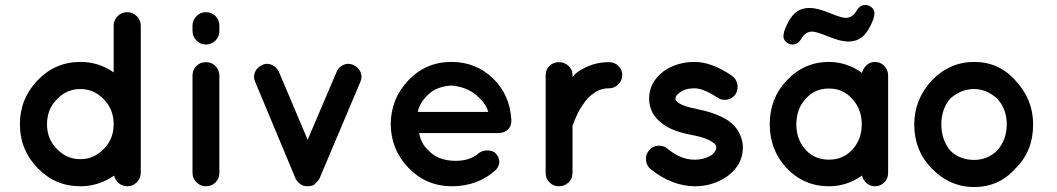

<svg xmlns="http://www.w3.org/2000/svg" viewBox="-20 -749 4251 772"><path d="M546 -249V-54Q546 -32 530 -16Q514 0 492 0Q472 0 457.5 -12.5Q443 -25 439 -43Q376 0 303 0Q202 0 131 -73.5Q60 -147 60 -249Q60 -352 131 -426Q202 -500 303 -500Q377 -500 437 -458V-646Q437 -668 453 -684Q469 -700 492 -700Q514 -700 530 -684Q546 -668 546 -646V-250ZM397 -350Q358 -391 303 -391Q248 -391 209 -350Q169 -310 169 -249Q169 -190 209 -150Q248 -109 303 -109Q358 -109 397 -150Q437 -190 437 -249Q437 -310 397 -350Z M862 -444V-54Q862 -31 846.5 -15.5Q831 0 808 0Q786 0 770 -16Q754 -32 754 -54V-444Q754 -468 769.5 -483.5Q785 -499 808 -499Q831 -499 846.5 -483.5Q862 -468 862 -444ZM862 -646V-625Q862 -602 846.5 -586Q831 -570 808 -570Q786 -570 770 -586Q754 -602 754 -625V-646Q754 -668 770 -684Q786 -700 808 -700Q831 -700 846.5 -684.5Q862 -669 862 -646Z M1400 -488Q1421 -479 1429.5 -459.5Q1438 -440 1429 -420L1265 -32Q1263 -27 1261 -25L1260 -24Q1259 -23 1257 -20.5Q1255 -18 1254 -17L1253 -16L1247 -10Q1246 -10 1246 -9Q1242 -5 1239 -4H1237V-3Q1233 -3 1229 -1H1227Q1223 0 1217 0Q1212 0 1208 -1H1206Q1200 -3 1198 -3V-4H1196Q1194 -5 1191.5 -6.5Q1189 -8 1187 -9L1186 -10Q1180 -16 1180 -16Q1179 -16 1178 -17Q1176 -21 1173 -24Q1172 -24 1172 -25Q1170 -26 1168 -32L1006 -420Q997 -440 1005.5 -459.5Q1014 -479 1035 -488Q1053 -497 1073 -488Q1093 -479 1102 -459L1217 -187L1333 -459Q1341 -479 1360.5 -488Q1380 -497 1400 -488Z M1795 0Q1693 -1 1622.5 -74Q1552 -147 1551 -250Q1552 -353 1622.5 -426.5Q1693 -500 1795 -500Q1893 -500 1961.5 -434.5Q2030 -369 2036 -268V-263Q2036 -256 2035 -254Q2033 -236 2018.5 -225Q2004 -214 1983 -214H1665Q1674 -171 1699 -148Q1734 -108 1795 -103Q1859 -98 1899 -128Q1914 -144 1939 -144Q1964 -144 1974 -131Q1986 -118 1987.5 -101Q1989 -84 1974 -66Q1902 0 1795 0ZM1795 -405Q1737 -402 1702 -369Q1667 -336 1660 -299H1943Q1934 -334 1894.5 -367Q1855 -400 1795 -405Z M2429 -499Q2451 -499 2466.5 -484Q2482 -469 2482 -447Q2482 -426 2466.5 -410Q2451 -394 2429 -394Q2394 -394 2369 -375Q2343 -359 2323 -327Q2302 -299 2282 -243V-53Q2282 -31 2266 -15.5Q2250 0 2227 0Q2205 0 2189.5 -15.5Q2174 -31 2174 -53V-447Q2174 -469 2189.5 -484Q2205 -499 2227 -499Q2250 -499 2266 -484Q2282 -469 2282 -447V-440Q2293 -453 2303 -460Q2363 -500 2429 -499Z M2596 -69Q2580 -82 2577.5 -104.5Q2575 -127 2589 -143Q2602 -161 2625 -163Q2648 -165 2664 -151Q2718 -106 2774 -107Q2812 -107 2842 -126Q2860 -141 2860 -156Q2860 -162 2857 -166Q2855 -171 2844 -178Q2820 -195 2764 -206H2763Q2710 -216 2676 -232Q2631 -254 2607 -290Q2590 -318 2590 -353Q2590 -418 2649 -463Q2703 -500 2772 -500Q2842 -500 2922 -445Q2940 -433 2944.5 -411.5Q2949 -390 2938 -371Q2926 -353 2904.5 -348.5Q2883 -344 2864 -357Q2808 -394 2772 -394Q2735 -394 2712 -376Q2696 -365 2696 -353Q2696 -348 2698 -345Q2701 -340 2709 -335Q2731 -320 2782 -311L2783 -310H2784Q2837 -300 2877 -281Q2925 -260 2948 -222Q2967 -190 2967 -156Q2967 -86 2904 -40Q2846 0 2774 0Q2681 -1 2596 -69Z M3551 -446V-249V-53Q3551 -31 3535.5 -15.5Q3520 0 3498 0Q3479 0 3465 -12Q3451 -24 3446 -43Q3385 0 3313 0Q3213 0 3143 -73Q3075 -146 3075 -249Q3075 -354 3143 -425Q3213 -500 3313 -500Q3384 -500 3446 -456Q3451 -475 3465 -487.5Q3479 -500 3498 -500Q3520 -500 3535.5 -484Q3551 -468 3551 -446ZM3406 -146Q3445 -188 3445 -249Q3445 -311 3406 -352Q3370 -393 3313 -393Q3255 -393 3220 -352Q3182 -312 3182 -249Q3182 -187 3220 -146Q3256 -107 3313 -107Q3369 -107 3406 -146ZM3200 -590Q3187 -570 3167 -570Q3152 -570 3141 -580Q3130 -590 3130 -603Q3130 -612 3134 -626Q3151 -672 3174.5 -694.5Q3198 -717 3236 -717Q3266 -717 3315 -697Q3364 -677 3380 -677Q3409 -677 3426 -709Q3439 -729 3459 -729Q3474 -729 3485 -719Q3496 -709 3496 -696Q3496 -687 3492 -673Q3475 -627 3451.5 -604.5Q3428 -582 3390 -582Q3360 -582 3311 -602Q3262 -622 3246 -622Q3217 -622 3200 -590Z M3897 3Q3798 3 3725 -73Q3656 -144 3656 -249Q3656 -347 3725 -424Q3798 -500 3897 -500Q3998 -500 4064 -424Q4134 -349 4134 -249Q4134 -141 4064 -73Q3998 3 3897 3ZM3801 -353Q3765 -311 3765 -249Q3765 -187 3801 -143Q3840 -106 3897 -106Q3950 -106 3989 -143Q4028 -187 4028 -249Q4028 -311 3989 -353Q3946 -391 3897 -391Q3844 -391 3801 -353Z"/></svg>

Font: Quicksand
Style: Bold
Weight: 700
Designer: Andrew Paglinawan
Foundry: Andrew Paglinawan
Version: 1.002